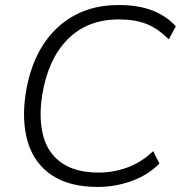

<svg xmlns="http://www.w3.org/2000/svg" viewBox="-20 -733 724 761"><path d="M368 8Q255 8 185.5 -38.5Q116 -85 90.5 -169Q65 -253 82 -364Q100 -476 150 -554Q200 -632 277 -673Q354 -714 454 -713Q527 -713 582.5 -692Q638 -671 677 -629L649 -577Q605 -621 559.5 -638.5Q514 -656 451 -656Q326 -656 248 -577Q170 -498 147 -355Q133 -263 151.5 -194Q170 -125 225 -87Q280 -49 371 -49Q429 -49 484.5 -69Q540 -89 587 -134L612 -85Q567 -39 501.5 -15.5Q436 8 368 8Z"/></svg>

Font: Mulish ExtraLight Light
Style: Italic
Weight: 300
Italic angle: -9°
Version: Version 3.603